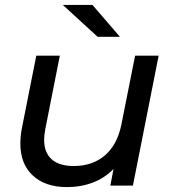

<svg xmlns="http://www.w3.org/2000/svg" viewBox="-20 -757 708 783"><path d="M627 -530 522 0H430L443 -68Q407 -31 358.5 -12.5Q310 6 253 6Q165 6 114 -41Q63 -88 63 -172Q63 -200 69 -233L128 -530H224L165 -232Q160 -205 160 -187Q160 -135 190.5 -107.5Q221 -80 281 -80Q357 -80 407.5 -123Q458 -166 475 -249L531 -530ZM236 -737H357L469 -607H378Z"/></svg>

Font: Montserrat Alternates Medium
Style: Italic
Weight: 500
Italic angle: -11.3°
Designer: Julieta Ulanovsky
Foundry: Julieta Ulanovsky
Version: Version 7.200